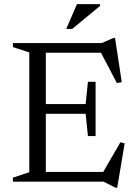

<svg xmlns="http://www.w3.org/2000/svg" viewBox="-20 -878 658 928"><path d="M42.5 0V-19.5L121.5 -45.5V-624.5L42.5 -650.5V-670H472L528 -694.5H536L568.5 -481L545 -476.5L468 -623H201.5V-375H394L405 -482.5H442V-220.5H405L394 -328H201.5V-47H479L562 -190.5L582.5 -185L546.5 29.5H538.5L481 0ZM300 -738 352 -858H463V-849L329 -738Z"/></svg>

Font: Newsreader Text
Style: Regular
Weight: 400
Designer: Hugues Gentile
Foundry: Production Type
Version: Version 1.002